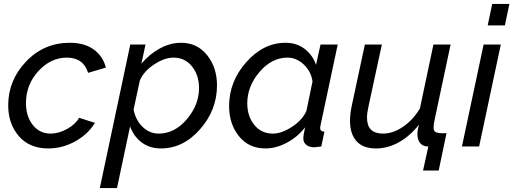

<svg xmlns="http://www.w3.org/2000/svg" viewBox="-20 -750 2628 983"><path d="M22 -211Q22 -339 113.5 -435Q205 -531 337 -531Q412 -531 459.5 -497Q507 -463 522 -404L431 -377Q407 -455 322 -455Q240 -455 176.5 -386Q113 -317 113 -222Q113 -154 148 -110Q183 -66 239 -66Q281 -66 324 -90Q367 -114 385 -147L466 -121Q431 -63 365.5 -26.5Q300 10 227 10Q131 10 76.5 -53Q22 -116 22 -211Z M647 -522H725L704 -424Q745 -473 798.5 -502Q852 -531 907 -531Q990 -531 1040.5 -467.5Q1091 -404 1091 -313Q1091 -187 1004.5 -88.5Q918 10 804 10Q746 10 705 -21Q664 -52 646 -103L579 213H491ZM999 -299Q999 -365 963 -410Q927 -455 868 -455Q822 -455 769 -420Q716 -385 696 -338L664 -189Q674 -136 709.5 -101Q745 -66 793 -66Q874 -66 936.5 -139.5Q999 -213 999 -299Z M1153 -207Q1153 -333 1241 -432Q1329 -531 1442 -531Q1499 -531 1540 -499.5Q1581 -468 1598 -418L1621 -522H1709L1621 -108Q1619 -98 1619 -95Q1619 -77 1641 -76L1625 0Q1595 4 1590 4Q1563 4 1548 -8.5Q1533 -21 1533 -41Q1533 -57 1542 -98Q1503 -48 1448 -19Q1393 10 1339 10Q1254 10 1203.5 -52.5Q1153 -115 1153 -207ZM1549 -183 1580 -333Q1573 -384 1535.5 -419.5Q1498 -455 1452 -455Q1371 -455 1308.5 -381.5Q1246 -308 1246 -221Q1246 -155 1282 -110.5Q1318 -66 1377 -66Q1422 -66 1475.5 -101Q1529 -136 1549 -183Z M2146 123 2173 0Q2137 0 2123.5 -30Q2110 -60 2125 -112Q2082 -56 2024.5 -23Q1967 10 1905 10Q1838 10 1805 -27.5Q1772 -65 1772 -131Q1772 -167 1781 -209L1848 -522H1935L1867 -207Q1859 -172 1859 -147Q1859 -66 1941 -66Q1992 -66 2043.5 -101Q2095 -136 2130 -195L2199 -522H2287L2206 -141Q2196 -96 2202.5 -82Q2209 -68 2242 -68H2266L2226 123Z M2500 -730H2588L2565 -620H2477ZM2456 -522H2544L2433 0H2345Z"/></svg>

Font: Raleway-v4020 Medium
Style: Italic
Weight: 500
Italic angle: -12°
Designer: Matt McInerney, Pablo Impallari, Rodrigo Fuenzalida
Foundry: Matt McInerney, Pablo Impallari, Rodrigo Fuenzalida
Version: Version 4.020;PS 004.020;hotconv 1.0.88;makeotf.lib2.5.64775